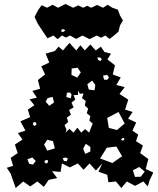

<svg xmlns="http://www.w3.org/2000/svg" viewBox="-20 -934 795 967"><path d="M33 -61 14 -89 46 -99 34 -139 69 -163 55 -206 93 -231 70 -264 108 -276 83 -323 132 -344 120 -382 153 -404 129 -434 166 -442 143 -476 182 -487 171 -531 207 -559 188 -600 228 -619 210 -664 256 -677 275 -699 297 -680 330 -718 364 -680 385 -706 407 -680 435 -710 462 -680 488 -699 506 -672 539 -664 521 -635 559 -605 548 -559 588 -544 566 -506 608 -495 582 -461 626 -432 610 -382 648 -370 625 -336 666 -317 647 -276 676 -256 665 -223 700 -201 686 -163 727 -133 714 -83 752 -65 734 -27 724 5 702 -20 660 2 619 -20 591 13 564 -20 526 -16 520 -54 476 -69 495 -111 463 -75 431 -111 401 -79 372 -111 332 -91 292 -111 285 -68 242 -72 268 -37 225 -28 201 7 168 -20 132 5 97 -20 59 13ZM483 -645 470 -644 474 -632 485 -626 493 -637ZM371 -593 341 -589 340 -557 369 -543 387 -569ZM529 -543 520 -557 499 -553 504 -533 520 -532ZM460 -506 444 -528 420 -510 427 -483 456 -479ZM310 -266 330 -285 350 -266 370 -291 389 -266 409 -284 429 -266 437 -287V-288L447 -311L430 -327L435 -349L417 -364L424 -387L407 -403L412 -425L393 -440L401 -463L382 -462L373 -478V-456L351 -455L359 -432L340 -417L351 -393L328 -380L337 -356L317 -342L323 -319L305 -304L315 -280ZM340 -459 333 -468 317 -467 314 -445 337 -439ZM245 -446 220 -440 210 -422 228 -401 252 -418ZM577 -370 520 -340 528 -290 569 -279 608 -312ZM161 -318 149 -319 145 -307 155 -299 164 -307ZM606 -239 596 -238 589 -230 598 -226 605 -229ZM247 -223 218 -230 202 -206 218 -175 256 -187ZM435 -194 412 -210 399 -185 409 -159 435 -171ZM566 -196 518 -190 484 -136 546 -113 595 -147ZM309 -141 296 -137 302 -123 316 -122 322 -136ZM143 -141 118 -132 127 -109 146 -105 160 -123ZM220 -129 209 -127 203 -119 211 -110 222 -116ZM681 -93 649 -76 660 -43 689 -44 709 -70ZM171 -813 154 -849 173 -885 190 -908 217 -895 245 -910 272 -895 310 -914 348 -895 374 -907 399 -895 419 -905 439 -895 469 -909 499 -895 522 -910 546 -895 574 -885 584 -857 599 -831 584 -805 577 -775 554 -755 532 -738 510 -755 489 -744 467 -755 431 -737 395 -755 364 -738 332 -755 312 -745 292 -755 270 -737 249 -755 219 -741ZM300 -787 290 -786 289 -774H301L309 -782Z"/></svg>

Font: Rubik Gemstones
Style: Regular
Weight: 400
Designer: Hubert and Fischer, NaN
Foundry: Hubert and Fischer, NaN
Version: Version 2.200